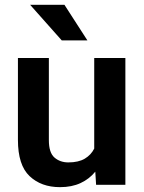

<svg xmlns="http://www.w3.org/2000/svg" viewBox="-20 -770 598 800"><path d="M380.4 0 377 -54.7Q352.5 -24.4 315.9 -7.3Q279.3 9.8 230 9.8Q151.9 9.8 103.3 -36.1Q54.7 -82 54.7 -187V-528.3H183.6V-186Q183.6 -133.8 207 -113.5Q230.5 -93.3 264.6 -93.3Q307.1 -93.3 333.3 -108.9Q359.4 -124.5 372.6 -150.9V-528.3H502.4V0ZM248.5 -750 344.2 -601.6H237.3L105.5 -750Z"/></svg>

Font: Vazirmatn RD SemiBold
Style: Regular
Weight: 600
Designer: Saber Rastikerdar
Foundry: Saber Rastikerdar
Version: Version 32.102